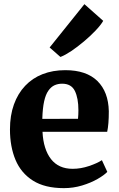

<svg xmlns="http://www.w3.org/2000/svg" viewBox="-20 -914 586 944"><path d="M294 11Q200.5 11 142 -26Q83.5 -63 56.2 -128Q29 -193 29 -277.5Q29 -346.5 48.5 -400.5Q68 -454.5 103.8 -492.2Q139.5 -530 189.5 -549.5Q239.5 -569 301 -569Q404.5 -569 458.8 -515.8Q513 -462.5 515 -367Q515 -334 513 -309.2Q511 -284.5 507 -266H189Q191 -222.5 201.8 -188.8Q212.5 -155 231 -131.5Q249.5 -108 276 -96Q302.5 -84 337 -84Q377.5 -84 418 -97.8Q458.5 -111.5 481 -126.5L507.5 -69Q492 -52.5 459.2 -33.8Q426.5 -15 383.5 -2Q340.5 11 294 11ZM188 -329.5 363.5 -330Q364.5 -340 365 -350.8Q365.5 -361.5 365.5 -372Q365.5 -431.5 348 -467Q330.5 -502.5 285.5 -502.5Q265 -502.5 248 -494.8Q231 -487 217.8 -468.2Q204.5 -449.5 197 -415.8Q189.5 -382 188 -329.5ZM276.5 -634.5 224 -680.5 395 -893.5 487.5 -811.5Q475 -790 449.2 -763Q423.5 -736 392.2 -709.8Q361 -683.5 330.8 -663.2Q300.5 -643 278.5 -634.5Z"/></svg>

Font: Merriweather 20pt ExtraBold
Style: Regular
Weight: 800
Version: Version 2.100